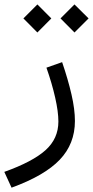

<svg xmlns="http://www.w3.org/2000/svg" viewBox="-112 -595 426 879"><path d="M-4.9 -510.7 59.1 -574.7 123 -510.7 59.1 -446.3ZM165 -510.7 229 -574.7 293.5 -510.7 229 -446.3ZM100.6 -285.2 172.4 -310.5Q199.7 -230.5 215.3 -162.6Q231 -94.7 231 -41Q231 63.5 161.6 136.2Q92.3 209 -59.1 264.2L-92.3 191.9Q37.6 145.5 96.4 92.5Q155.3 39.6 155.3 -38.6Q155.3 -83.5 140.6 -148.2Q126 -212.9 100.6 -285.2Z"/></svg>

Font: Estedad-FD Regular
Style: FD-Regular
Weight: 400
Designer: Amin Abedi
Version: Version 7.3